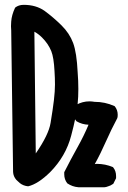

<svg xmlns="http://www.w3.org/2000/svg" viewBox="-20 -786 540 810"><path d="M251 -50.8Q251 -53.7 251 -59.6Q279.3 -115.2 306.6 -164.1Q334 -212.9 353.5 -259.8Q326.2 -260.7 302.7 -274.4Q295.9 -282.2 293.9 -289.1Q290 -299.8 290 -304.7Q290 -309.6 290 -312.5Q290 -319.3 291 -321.3L301.8 -343.8Q328.1 -358.4 357.4 -358.4Q367.2 -358.4 378.9 -356.4Q422.9 -356.4 461.9 -338.9L463.9 -337.9Q476.6 -322.3 476.6 -301.8Q476.6 -291 474.6 -287.1Q447.3 -235.4 430.7 -197.3Q404.3 -137.7 379.9 -93.8Q383.8 -94.7 388.7 -94.7Q423.8 -94.7 456.1 -81.1L458 -79.1Q469.7 -64.5 469.7 -43Q469.7 -40 469.7 -34.2L458 -10.7Q445.3 -2 436.5 0Q426.8 3.9 420.9 3.9H311.5H310.5Q285.2 2 263.7 -12.7Q251 -29.3 251 -50.8ZM27.3 -658.2Q26.4 -667 26.4 -675.3Q26.4 -683.6 27.3 -695.3Q29.3 -722.7 43 -752L43.9 -753.9Q58.6 -765.6 80.1 -765.6Q131.8 -765.6 168 -740.2Q205.1 -712.9 239.3 -679.2Q273.4 -645.5 288.6 -604.5Q303.7 -563.5 307.6 -481.4Q310.5 -445.3 310.5 -410.6Q310.5 -376 307.6 -348.6Q301.8 -293.9 280.3 -213.9Q257.8 -127 191.4 -59.6Q140.6 -9.8 98.6 0Q78.1 -2 63.5 -13.7L48.8 -27.3Q36.1 -42 35.2 -60.5ZM193.4 -267.6Q203.1 -326.2 207.5 -363.8Q211.9 -401.4 211.9 -429.2Q211.9 -457 210 -485.4Q207 -543.9 196.3 -570.3Q183.6 -601.6 157.2 -627.9Q142.6 -642.6 125 -652.3L130.9 -138.7Q185.5 -217.8 193.4 -267.6Z"/></svg>

Font: JasonHandwriting2
Style: SemiBold
Weight: 600
Version: Version 1.04.7